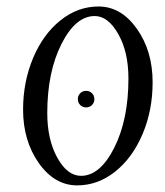

<svg xmlns="http://www.w3.org/2000/svg" viewBox="-20 -558 507 589"><path d="M226.1 -235.8Q218.8 -243.2 218.8 -253.9Q218.8 -264.6 226.1 -272Q233.4 -279.3 244.1 -279.3Q254.9 -279.3 262.2 -272Q269.5 -264.6 269.5 -253.9Q269.5 -243.2 262.2 -235.8Q254.9 -228.5 244.1 -228.5Q233.4 -228.5 226.1 -235.8ZM125 -210.9Q125 -129.9 155.8 -74.2Q186.5 -18.6 228.5 -18.6Q287.1 -18.6 330.6 -105Q374 -191.4 374 -317.4Q374 -398.4 342.8 -453.6Q311.5 -508.8 270.5 -508.8Q211.9 -508.8 168.5 -422.9Q125 -336.9 125 -210.9ZM50.8 -221.7Q50.8 -306.6 81.5 -379.9Q112.3 -453.1 165.5 -495.6Q218.8 -538.1 282.2 -538.1Q351.6 -538.1 399.9 -469.7Q448.2 -401.4 448.2 -305.7Q448.2 -219.7 417.5 -147Q386.7 -74.2 333.5 -31.7Q280.3 10.7 216.8 10.7Q147.5 10.7 99.1 -57.6Q50.8 -126 50.8 -221.7Z"/></svg>

Font: Kleymisska
Style: Regular
Weight: 500
Italic angle: -8°
Designer: gluk
Foundry: gluk
Version: Version 0.298